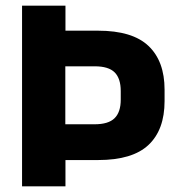

<svg xmlns="http://www.w3.org/2000/svg" viewBox="-20 -659 631 679"><path d="M163 -93V-219.5H314.5Q363.5 -219.5 385.2 -241Q407 -262.5 407 -306.5V-337Q407 -381.5 385.5 -403Q364 -424.5 315 -424.5H162.5V-550.5H326.5Q448.5 -550.5 505.2 -496.5Q562 -442.5 562 -342V-301.5Q562 -200 505.2 -146.5Q448.5 -93 327 -93ZM58 0V-639H211.5V-521.5L211 -461.5V-182.5L211.5 -117V0Z"/></svg>

Font: Anek Gurmukhi
Style: Bold
Weight: 700
Designer: Sarang Kulkarni (Gurmukhi), Yesha Goshar (Latin)
Foundry: Ek Type
Version: Version 1.003